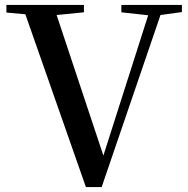

<svg xmlns="http://www.w3.org/2000/svg" viewBox="-20 -755 765 780"><path d="M473 -705 582 -693 400 -123 210 -694 321 -705V-735H6V-704L83 -697L329 5H393L632 -694L719 -706V-735H473Z"/></svg>

Font: Noto Serif HK SemiBold
Style: Regular
Weight: 600
Designer: Ryoko NISHIZUKA 西塚涼子 (kana & ideographs); Frank Grießhammer (Latin, Greek & Cyrillic); Wenlong ZHANG 张文龙 (bopomofo); San
Foundry: Adobe
Version: Version 2.001;hotconv 1.1.0;makeotfexe 2.6.0